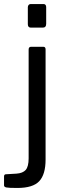

<svg xmlns="http://www.w3.org/2000/svg" viewBox="-64 -762 323 952"><path d="M165 -644Q165 -625 148 -625H89Q74 -625 74 -642V-726Q74 -733 78 -737.5Q82 -742 88 -742H152Q158 -742 161.5 -738Q165 -734 165 -727ZM22 170Q-21 170 -32.5 167.5Q-44 165 -44 157V113Q-44 102 -34 102L17 99Q49 97 63.5 80.5Q78 64 78 23V-516Q78 -530 90 -530H151Q162 -530 162 -517V29Q162 103 130.5 136.5Q99 170 22 170Z"/></svg>

Font: Libre Franklin
Style: Regular
Weight: 400
Designer: Pablo Impallari, Rodrigo Fuenzalida
Foundry: Impallari Type
Version: Version 1.002; ttfautohint (v1.5)